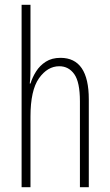

<svg xmlns="http://www.w3.org/2000/svg" viewBox="-20 -780 458 800"><path d="M107 -503Q107 -480 106.5 -464.5Q106 -449 104 -432H107Q115 -458 130.5 -482.5Q146 -507 171 -523Q196 -539 232 -539Q350 -539 350 -366V0H313V-358Q313 -438 289.5 -471Q266 -504 227 -504Q178 -504 142.5 -454Q107 -404 107 -294V0H70V-760H107Z"/></svg>

Font: Noto Sans Lao Looped ExtraCondensed ExtraLight
Style: Regular
Weight: 200
Width: 2
Designer: Mark Frömberg, Ben Mitchell
Foundry: The Fontpad Ltd
Version: Version 1.002; ttfautohint (v1.8.4.7-5d5b)